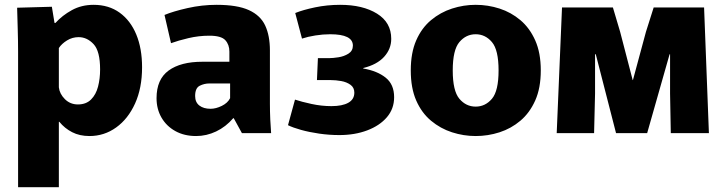

<svg xmlns="http://www.w3.org/2000/svg" viewBox="-20 -552 2994 796"><path d="M55 -337Q55 -382 53.5 -431Q52 -480 51 -520L195 -524L206 -457H210Q238 -488 278 -510Q318 -532 368 -532Q431 -532 476 -499.5Q521 -467 545 -409Q569 -351 569 -273Q569 -187 540 -123Q511 -59 461.5 -23.5Q412 12 351 12Q310 12 279 -4Q248 -20 226 -47H224V224H55ZM303 -119Q337 -119 357.5 -139.5Q378 -160 386.5 -193Q395 -226 395 -264Q395 -340 368 -369Q341 -398 306 -398Q280 -398 258 -384.5Q236 -371 224 -353V-190Q227 -163 249 -141Q271 -119 303 -119Z M793 12Q744 12 707 -8.5Q670 -29 649.5 -64.5Q629 -100 629 -145Q629 -223 679 -259.5Q729 -296 819 -296H931V-338Q931 -367 914 -385.5Q897 -404 848 -404Q804 -404 761.5 -394Q719 -384 689 -373L662 -490Q698 -505 757.5 -518.5Q817 -532 878 -532Q964 -532 1012 -510Q1060 -488 1079.5 -446Q1099 -404 1099 -343V-122Q1099 -90 1100.5 -56.5Q1102 -23 1104 0H983L949 -62H947Q916 -26 876 -7Q836 12 793 12ZM853 -101Q875 -101 899.5 -113Q924 -125 934 -145V-206H848Q827 -206 808 -196.5Q789 -187 789 -154Q789 -128 806.5 -114.5Q824 -101 853 -101Z M1387 8Q1345 8 1303.5 2Q1262 -4 1228 -13.5Q1194 -23 1174 -33L1203 -139Q1230 -130 1271.5 -121Q1313 -112 1354 -112Q1399 -112 1424 -126Q1449 -140 1449 -168Q1449 -189 1433 -200.5Q1417 -212 1394.5 -216Q1372 -220 1351 -220H1294L1298 -311H1346Q1360 -311 1383 -314.5Q1406 -318 1424.5 -329.5Q1443 -341 1443 -363Q1443 -410 1349 -410Q1319 -410 1287.5 -405Q1256 -400 1232 -392L1204 -498Q1236 -511 1286 -521.5Q1336 -532 1390 -532Q1484 -532 1543 -495.5Q1602 -459 1602 -391Q1602 -349 1572.5 -316.5Q1543 -284 1486 -270V-268Q1544 -258 1579 -230Q1614 -202 1614 -149Q1614 -101 1584 -66Q1554 -31 1502.5 -11.5Q1451 8 1387 8Z M1952 12Q1902 12 1854 -3.5Q1806 -19 1767 -51.5Q1728 -84 1705.5 -135.5Q1683 -187 1683 -260Q1683 -333 1705.5 -384.5Q1728 -436 1767 -468.5Q1806 -501 1854 -516.5Q1902 -532 1952 -532Q2003 -532 2051 -516.5Q2099 -501 2137.5 -468.5Q2176 -436 2199 -384.5Q2222 -333 2222 -260Q2222 -187 2199 -135.5Q2176 -84 2137.5 -51.5Q2099 -19 2051 -3.5Q2003 12 1952 12ZM1952 -110Q1992 -110 2019.5 -142.5Q2047 -175 2047 -260Q2047 -345 2019.5 -377.5Q1992 -410 1952 -410Q1912 -410 1884.5 -377.5Q1857 -345 1857 -260Q1857 -175 1884.5 -142.5Q1912 -110 1952 -110Z M2310 -521H2521L2551 -420L2603 -220H2604L2658 -420L2690 -521H2899L2919 0H2761L2758 -164V-327H2756L2663 0H2534L2450 -327H2447V-164L2443 0H2288Z"/></svg>

Font: Murecho
Style: Bold
Weight: 700
Designer: Neil Summerour
Foundry: Positype
Version: Version 1.010; ttfautohint (v1.8.3)